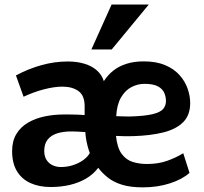

<svg xmlns="http://www.w3.org/2000/svg" viewBox="-20 -805 886 835"><path d="M601.1 9.8Q547.4 9.8 511 -1.5Q474.6 -12.7 450 -32Q425.3 -51.3 407.2 -75.2Q386.2 -47.4 355 -28.8Q323.7 -10.3 284.7 -1Q245.6 8.3 200.2 8.3Q150.4 8.3 112.5 -8.8Q74.7 -25.9 53.7 -60.5Q32.7 -95.2 32.7 -147.5Q32.7 -191.9 51.3 -222.4Q69.8 -252.9 101.6 -271.5Q133.3 -290 173.6 -298.6Q213.9 -307.1 257.3 -307.1Q269 -307.1 284.7 -307.1Q300.3 -307.1 316.9 -306.4Q333.5 -305.7 348.1 -304.7V-343.3Q348.1 -389.6 321.3 -408.9Q294.4 -428.2 251.5 -428.2Q216.3 -428.2 171.9 -416.7Q127.4 -405.3 82.5 -384.3L49.3 -477.1Q104.5 -506.3 161.1 -522Q217.8 -537.6 274.4 -537.6Q315.4 -537.6 347.4 -527.8Q379.4 -518.1 401.1 -499Q422.9 -480 431.6 -452.1Q449.2 -479.5 473.6 -498.5Q498 -517.6 530.8 -527.8Q563.5 -538.1 605 -538.1Q659.7 -538.1 698.2 -521.7Q736.8 -505.4 760.7 -478.5Q784.7 -451.7 795.9 -419.7Q807.1 -387.7 807.1 -356.9Q807.1 -304.2 776.6 -273.7Q746.1 -243.2 690.7 -229.2Q635.3 -215.3 559.6 -212.9Q542 -212.4 522.9 -212.6Q503.9 -212.9 484.4 -213.9Q489.7 -162.1 509.3 -135.7Q528.8 -109.4 557.6 -100.6Q586.4 -91.8 618.7 -91.8Q668.5 -91.8 707.3 -105.7Q746.1 -119.6 776.9 -138.7L804.2 -53.2Q773.4 -25.4 719.5 -7.8Q665.5 9.8 601.1 9.8ZM243.7 -78.6Q273.9 -78.6 299.6 -87.4Q325.2 -96.2 343.8 -110.1Q362.3 -124 370.6 -139.6Q365.7 -151.9 361.3 -168.7Q356.9 -185.5 354.2 -202.1Q351.6 -218.8 351.1 -230.5Q335 -231.9 316.9 -232.7Q298.8 -233.4 290.5 -233.4Q254.4 -233.4 228 -224.9Q201.7 -216.3 187 -197.8Q172.4 -179.2 172.4 -148.9Q172.4 -124 183.1 -108.4Q193.8 -92.8 210.2 -85.7Q226.6 -78.6 243.7 -78.6ZM485.4 -299.8Q502 -299.3 516.8 -298.8Q531.7 -298.3 544.4 -298.3Q610.4 -300.3 644 -308.6Q677.7 -316.9 689.7 -331.3Q701.7 -345.7 701.7 -365.7Q701.7 -385.3 693.8 -402.3Q686 -419.4 665.8 -429.9Q645.5 -440.4 607.9 -440.4Q579.1 -440.4 552 -426.5Q524.9 -412.6 506.6 -381.6Q488.3 -350.6 485.4 -299.8ZM377.4 -589.8 465.3 -785.2H627L465.8 -589.8Z"/></svg>

Font: Comme
Style: Bold
Weight: 700
Version: Version 1.000;gftools[0.9.27]